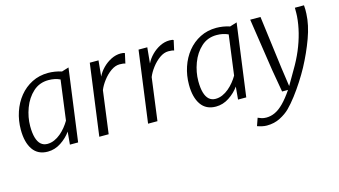

<svg xmlns="http://www.w3.org/2000/svg" viewBox="-89 -882 2551 1445"><g transform="rotate(-15 1187.0 -159.5)"><path d="M195 8Q118 8 79 -48.5Q40 -105 40 -203Q40 -275.5 61.8 -340.5Q83.5 -405.5 124.2 -455.8Q165 -506 222 -535Q279 -564 349 -564Q372.5 -564 400.5 -559.8Q428.5 -555.5 453 -547L508 -564L432 0H368L377 -99Q346.5 -55.5 298.2 -23.8Q250 8 195 8ZM207 -49Q235 -49 261.2 -60.5Q287.5 -72 310.8 -91.5Q334 -111 353 -134.5Q372 -158 386 -182L427 -492Q387.5 -511 337 -511Q266.5 -511 217 -466Q167 -420.5 141 -350.8Q115 -281 115 -211Q115 -157 125.5 -121Q136 -85 156.5 -67Q177 -49 207 -49Z M597 0 672 -557H740L728 -434Q744.5 -468.5 773.8 -498Q803 -527.5 839.5 -545.8Q876 -564 914 -564Q938.5 -564 946 -558L929 -481Q922.5 -484 911.8 -485.5Q901 -487 885 -487Q850.5 -487 816.2 -462.5Q782 -438 754.8 -402Q727.5 -366 714 -332L670 0Z M977 0 1052 -557H1120L1108 -434Q1124.5 -468.5 1153.8 -498Q1183 -527.5 1219.5 -545.8Q1256 -564 1294 -564Q1318.5 -564 1326 -558L1309 -481Q1302.5 -484 1291.8 -485.5Q1281 -487 1265 -487Q1230.5 -487 1196.2 -462.5Q1162 -438 1134.8 -402Q1107.5 -366 1094 -332L1050 0Z M1505 8Q1428 8 1389 -48.5Q1350 -105 1350 -203Q1350 -275.5 1371.8 -340.5Q1393.5 -405.5 1434.2 -455.8Q1475 -506 1532 -535Q1589 -564 1659 -564Q1682.5 -564 1710.5 -559.8Q1738.5 -555.5 1763 -547L1818 -564L1742 0H1678L1687 -99Q1656.5 -55.5 1608.2 -23.8Q1560 8 1505 8ZM1517 -49Q1545 -49 1571.2 -60.5Q1597.5 -72 1620.8 -91.5Q1644 -111 1663 -134.5Q1682 -158 1696 -182L1737 -492Q1697.5 -511 1647 -511Q1576.5 -511 1527 -466Q1477 -420.5 1451 -350.8Q1425 -281 1425 -211Q1425 -157 1435.5 -121Q1446 -85 1466.5 -67Q1487 -49 1517 -49Z M1838 245Q1820 245 1800 240.5Q1780 236 1764 230L1785 170Q1796.5 175 1812 180.5Q1827.5 186 1850 186Q1884.5 186 1917.8 170.5Q1951 155 1985.8 120Q2020.5 85 2060 27H2014L1984 -146L1922 -557H2002L2055 -146L2076 1Q2092 -27 2108.2 -54.2Q2124.5 -81.5 2140 -109Q2177.5 -171.5 2204.8 -236Q2232 -300.5 2248.2 -364.8Q2264.5 -429 2269 -491Q2270 -504.5 2270 -517V-557H2341Q2342.5 -539 2342.8 -522.2Q2343 -505.5 2342 -491Q2338.5 -405 2302 -305Q2265.5 -205 2212 -105Q2187 -59 2154.5 -8.5Q2122 42 2087 88Q2052 134 2019 167Q1988.5 197.5 1942.2 221.2Q1896 245 1838 245Z"/></g></svg>

Font: Koeln Type Sans Light
Style: Italic
Weight: 300
Italic angle: -7.5°
Designer: Eben Sorkin
Foundry: Eben Sorkin
Version: Version 2.001